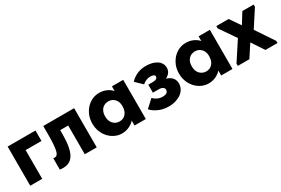

<svg xmlns="http://www.w3.org/2000/svg" viewBox="52 -1210 2875 1961"><g transform="rotate(-30 1489.5 -229.5)"><path d="M54 -462H382V-339H195V0H54Z M438 11Q426 11 415.5 10Q405 9 398 8V-126Q408 -124 415 -124Q450 -124 462 -180.5Q474 -237 474 -362V-462H838V0H697V-339H603V-299Q603 -212 592.5 -152.5Q582 -93 561 -57Q540 -21 509 -5Q478 11 438 11Z M1134 7Q1093 7 1054.5 -10.5Q1016 -28 986 -59.5Q956 -91 938 -135Q920 -179 920 -232Q920 -285 938 -328.5Q956 -372 985.5 -403.5Q1015 -435 1053.5 -452.5Q1092 -470 1134 -470Q1182 -470 1221 -452.5Q1260 -435 1284 -406V-462H1417V0H1284V-58Q1258 -29 1219 -11Q1180 7 1134 7ZM1175 -112Q1218 -112 1246.5 -143Q1275 -174 1276 -230V-242Q1274 -290 1245.5 -319Q1217 -348 1174 -348Q1154 -348 1135 -341Q1116 -334 1101.5 -319.5Q1087 -305 1078.5 -283Q1070 -261 1070 -231Q1070 -175 1100 -143.5Q1130 -112 1175 -112Z M1684 7Q1646 7 1613.5 -1.5Q1581 -10 1555.5 -23Q1530 -36 1512 -50Q1494 -64 1485 -76L1574 -158Q1589 -140 1617.5 -125.5Q1646 -111 1681 -111Q1746 -111 1746 -156Q1746 -173 1731 -185Q1716 -197 1678 -197H1614V-291H1663Q1724 -291 1724 -325Q1724 -339 1709.5 -346Q1695 -353 1669 -353Q1644 -353 1619.5 -341.5Q1595 -330 1579 -315L1501 -390Q1511 -403 1528.5 -417Q1546 -431 1569 -443Q1592 -455 1621.5 -462.5Q1651 -470 1687 -470Q1726 -470 1758.5 -461.5Q1791 -453 1815 -437Q1839 -421 1852 -398Q1865 -375 1865 -347Q1865 -316 1848 -292.5Q1831 -269 1801 -254Q1892 -226 1892 -146Q1892 -114 1877.5 -86Q1863 -58 1836 -37.5Q1809 -17 1770.5 -5Q1732 7 1684 7Z M2156 7Q2115 7 2076.5 -10.5Q2038 -28 2008 -59.5Q1978 -91 1960 -135Q1942 -179 1942 -232Q1942 -285 1960 -328.5Q1978 -372 2007.5 -403.5Q2037 -435 2075.5 -452.5Q2114 -470 2156 -470Q2204 -470 2243 -452.5Q2282 -435 2306 -406V-462H2439V0H2306V-58Q2280 -29 2241 -11Q2202 7 2156 7ZM2197 -112Q2240 -112 2268.5 -143Q2297 -174 2298 -230V-242Q2296 -290 2267.5 -319Q2239 -348 2196 -348Q2176 -348 2157 -341Q2138 -334 2123.5 -319.5Q2109 -305 2100.5 -283Q2092 -261 2092 -231Q2092 -175 2122 -143.5Q2152 -112 2197 -112Z M2502 -27 2645 -246 2515 -435V-462H2660L2745 -338L2822 -462H2955V-435L2827 -238L2969 -26L2970 0H2828L2732 -144L2638 0H2502Z"/></g></svg>

Font: Tilda Sans Extra Bold
Style: Regular
Weight: 800
Designer: ParaType Ltd
Foundry: ParaType Ltd
Version: Version 1.009